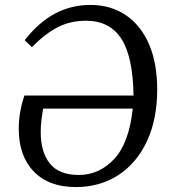

<svg xmlns="http://www.w3.org/2000/svg" viewBox="-20 -744 696 778"><path d="M287 14Q178 14 117 -49Q56 -112 56 -222Q56 -290 79 -357H521Q519 -513 472 -586.5Q425 -660 328 -660Q267 -660 216.5 -635Q166 -610 109 -553L80 -581Q137 -654 203 -689Q269 -724 346 -724Q429 -724 490 -682.5Q551 -641 584 -564.5Q617 -488 617 -381Q617 -261 575.5 -172Q534 -83 459.5 -34.5Q385 14 287 14ZM299 -35Q382 -35 442.5 -99.5Q503 -164 518 -304H155Q151 -283 148 -257.5Q145 -232 145 -209Q145 -128 182 -81.5Q219 -35 299 -35Z"/></svg>

Font: Literata 36pt
Style: Italic
Weight: 400
Italic angle: -2°
Designer: Latin by Veronika Burian and Jose Scaglione. Greek by Irene Vlachou. Cyrillic by Vera Evstafieva
Foundry: TypeTogether
Version: Version 3.002